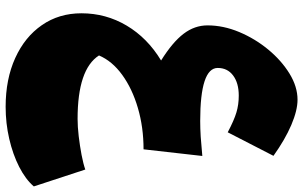

<svg xmlns="http://www.w3.org/2000/svg" viewBox="-224 -524 1112 705"><g transform="rotate(90 332.5 -172.0)"><path d="M202.6 -207Q135.3 -249 104.5 -289.6Q73.7 -330.1 73.7 -377.4Q73.7 -435.5 98.1 -493.9Q122.6 -552.2 162.6 -600.6Q202.6 -648.9 250.7 -678.5Q298.8 -708 346.7 -708Q385.7 -708 439.5 -685.1Q493.2 -662.1 552.7 -619.6L466.3 -451.7Q421.9 -475.1 393.3 -483.6Q364.7 -492.2 331.5 -492.2Q285.2 -492.2 257.6 -471.4Q230 -450.7 230 -415Q230 -350.6 424.8 -350.6Q452.6 -350.6 482.9 -352.5Q513.2 -354.5 553.2 -358.4L528.8 -142.6Q447.8 -142.6 377 -121.8Q306.2 -101.1 255.4 -64.2Q204.6 -27.3 184.1 21Q234.4 99.6 417 99.6Q445.3 99.6 480.7 95.5Q516.1 91.3 549.3 85Q582.5 78.6 603 71.3L665 260.3Q639.2 290.5 593.3 314Q547.4 337.4 490.2 350.6Q433.1 363.8 372.6 363.8Q271 363.8 193.6 328.6Q116.2 293.5 72.8 230.7Q29.3 168 29.3 85.4Q29.3 -4.4 74.5 -80.6Q119.6 -156.7 202.6 -207Z"/></g></svg>

Font: Pinar Black
Style: Regular
Weight: 900
Designer: Amin Abedi
Version: Version 3.000